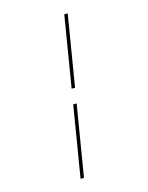

<svg xmlns="http://www.w3.org/2000/svg" viewBox="-139 -909 879 1137"><g transform="rotate(-15 300.0 -340.0)"><path d="M297 -386 369 -823H390L318 -386ZM210 143 282 -294H303L231 143Z"/></g></svg>

Font: Iosevka Slab ThExObl
Style: Regular
Weight: 100
Width: 7
Italic angle: -9°
Monospace: yes
Designer: Belleve Invis
Foundry: Belleve Invis
Version: Version 11.1.1; ttfautohint (v1.8.3)